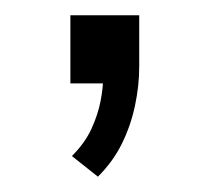

<svg xmlns="http://www.w3.org/2000/svg" viewBox="-20 -109 274 251"><path d="M108 122 74 95Q91 78 99.5 59.5Q108 41 111.5 23Q115 5 115 -11L128 0H72V-89H162V-22Q162 3 156.5 29Q151 55 139.5 78.5Q128 102 108 122Z"/></svg>

Font: Nunito Sans 10pt Light
Style: Regular
Weight: 300
Designer: Vernon Adams
Foundry: Vernon Adams
Version: Version 3.101;gftools[0.9.27]